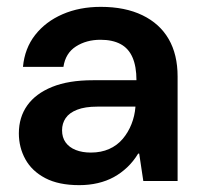

<svg xmlns="http://www.w3.org/2000/svg" viewBox="-20 -528 579 560"><path d="M211 12Q151 12 112 -8.5Q73 -29 54 -63.5Q35 -98 35 -139Q35 -186 59.5 -220.5Q84 -255 132 -274.5Q180 -294 251 -294H378Q378 -334 366.5 -360.5Q355 -387 331.5 -399.5Q308 -412 273 -412Q232 -412 201.5 -392.5Q171 -373 165 -333H47Q52 -387 82.5 -426Q113 -465 162.5 -486.5Q212 -508 274 -508Q345 -508 395.5 -483.5Q446 -459 472 -414Q498 -369 498 -305V0H398L386 -80H383Q369 -57 351 -40Q333 -23 312 -11.5Q291 0 265.5 6Q240 12 211 12ZM245 -83Q275 -83 298.5 -93.5Q322 -104 338 -123Q354 -142 363.5 -166Q373 -190 375 -216V-217H264Q228 -217 205 -208Q182 -199 171.5 -183.5Q161 -168 161 -148Q161 -127 171.5 -112.5Q182 -98 201 -90.5Q220 -83 245 -83Z"/></svg>

Font: DM Sans 36pt SemiBold
Style: Regular
Weight: 600
Designer: Colophon Foundry, Jonny Pinhorn
Foundry: Colophon Foundry
Version: Version 4.004;gftools[0.9.30]